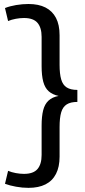

<svg xmlns="http://www.w3.org/2000/svg" viewBox="-20 -824 420 950"><path d="M120.9 -804.2Q171 -804.2 205.1 -786.9Q239.2 -769.5 257 -735.4Q274.8 -701.4 274.8 -649.9V-503.2Q274.8 -458.5 282.8 -431Q290.8 -403.5 310.2 -391.3Q329.5 -379.1 362.8 -379.1V-319.7Q329.5 -319.7 310.2 -307.5Q290.8 -295.3 282.8 -268.3Q274.8 -241.3 274.8 -195.5V-48.7Q274.8 1.7 257.1 36.3Q239.4 70.9 205.2 88.2Q171 105.5 120.9 105.5Q90.7 105.5 59.4 99.8Q28 94.1 4.7 85.4L20 21.3Q37.1 28.5 58.3 32.4Q79.5 36.3 98.7 36.3Q145.1 36.3 165.5 12.4Q185.9 -11.5 185.9 -57.2V-202.3Q185.9 -248 193.6 -278.4Q201.2 -308.8 220 -326.2Q238.7 -343.6 270 -349.3Q239.7 -355.8 220.9 -372.5Q202.2 -389.1 194 -419.8Q185.9 -450.4 185.9 -496.4V-641.6Q185.9 -687.1 165.5 -711Q145.1 -734.9 98.7 -734.9Q79.2 -734.9 58.1 -731Q37 -727.1 20 -719.9L4.7 -784.2Q28.3 -793.7 59.7 -799Q91 -804.2 120.9 -804.2Z"/></svg>

Font: Pathway Extreme 8pt Thin
Style: Regular
Weight: 100
Designer: Eduardo Rodriguez Tunni
Foundry: Eduardo Rodriguez Tunni
Version: Version 1.000